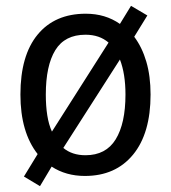

<svg xmlns="http://www.w3.org/2000/svg" viewBox="-20 -593 586 658"><path d="M496 -269Q496 -136 436 -63Q376 10 271 10Q206 10 157 -22L117 45L62 12L109 -65Q50 -140 50 -269Q50 -403 109 -474.5Q168 -546 274 -546Q341 -546 391 -511L429 -573L485 -540L440 -467Q467 -431 481.5 -381.5Q496 -332 496 -269ZM137 -269Q137 -230 142 -198Q147 -166 158 -142L352 -447Q321 -474 273 -474Q202 -474 169.5 -421Q137 -368 137 -269ZM410 -269Q410 -340 391 -389L197 -86Q227 -61 273 -61Q343 -61 376.5 -115.5Q410 -170 410 -269Z"/></svg>

Font: Noto Sans Kannada SemiCondensed
Style: Regular
Weight: 400
Width: 4
Designer: Jelle Bosma - Monotype Design Team
Foundry: Monotype Imaging Inc.
Version: Version 2.005; ttfautohint (v1.8.4.7-5d5b)